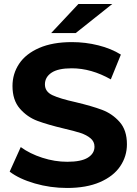

<svg xmlns="http://www.w3.org/2000/svg" viewBox="-20 -921 678 953"><path d="M28 -69 83 -191Q128 -158 190 -138Q252 -118 314 -118Q383 -118 416 -138.5Q449 -159 449 -193Q449 -218 429.5 -234.5Q410 -251 379.5 -261Q349 -271 297 -283Q217 -302 166 -321Q115 -340 78.5 -382Q42 -424 42 -494Q42 -555 75 -604.5Q108 -654 174.5 -683Q241 -712 337 -712Q404 -712 468 -696Q532 -680 580 -650L530 -527Q433 -582 336 -582Q268 -582 235.5 -560Q203 -538 203 -502Q203 -466 240.5 -448.5Q278 -431 355 -414Q435 -395 486 -376Q537 -357 573.5 -316Q610 -275 610 -205Q610 -145 576.5 -95.5Q543 -46 476 -17Q409 12 313 12Q230 12 152.5 -10.5Q75 -33 28 -69ZM369 -901H537L356 -757H234Z"/></svg>

Font: mBank
Style: Bold
Weight: 700
Designer: Julieta Ulanovsky
Foundry: Julieta Ulanovsky
Version: Version 7.200